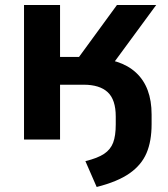

<svg xmlns="http://www.w3.org/2000/svg" viewBox="-20 -559 673 769"><path d="M443.6 -61V-92.3Q443.6 -159.7 411.4 -189.7Q379.2 -219.7 314.9 -219.7H220.5V0H76.2V-539.1H220.5V-331.1H296.6L448.5 -539.1H605.7L406 -267.3L343.5 -325.9Q461.9 -325.9 524.5 -268.3Q587.2 -210.7 587.2 -100.3V-61.8Q587.2 6.6 566.8 54.3Q546.4 102.1 498.5 135.5Q450.7 168.9 367.2 189.9L322 86.4Q371.1 74.5 397 57.1Q422.9 39.8 433.2 12.3Q443.6 -15.1 443.6 -61Z"/></svg>

Font: Min Sans VF VF
Style: Regular
Weight: 400
Designer: Jinseong-Kim, NotoSansCJK, Nunito
Foundry: Jinseong-Kim
Version: Version 1.420;Glyphs 3.1.2 (3151)